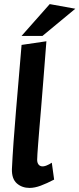

<svg xmlns="http://www.w3.org/2000/svg" viewBox="-20 -911 391 946"><path d="M125.7 14.9Q88.5 14.9 63.1 -7.3Q37.7 -29.5 38.7 -77.6Q41.5 -137.5 46.7 -210.9Q51.9 -284.2 58.8 -365Q65.6 -445.7 72.7 -528.4Q79.8 -611.1 86.3 -689.7L208.6 -707.7Q200.3 -601.3 193.9 -519.5Q187.4 -437.6 182.4 -376.8Q177.4 -316.1 173.6 -272.9Q169.8 -229.7 167.8 -200.3Q165.7 -170.9 164.4 -153Q163.1 -135 163.1 -123.4Q163.1 -110.4 168.9 -101.8Q174.7 -93.2 185.2 -91.6Q195.3 -90 209.4 -95.6Q223.6 -101.2 235.2 -109.4L246.7 -26.2Q210.7 -7.3 180.7 3.8Q150.7 14.9 125.7 14.9ZM86 -733.8 225 -890.8 351.1 -868 189 -733.8Z"/></svg>

Font: Ancizar Sans Thin
Style: Italic
Weight: 100
Italic angle: -4°
Designer: Cesar Puertas, Viviana Monsalve, Julian Moncada, Julian Prieto, Jose Castro, Mariel Hernandez, Felipe Aragon, Sara Alarc
Version: Version 8.100